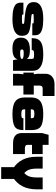

<svg xmlns="http://www.w3.org/2000/svg" viewBox="1130 -1870 940 3240"><g transform="rotate(90 1600.0 -250.0)"><path d="M300 -195Q354 -191 369.5 -186.5Q385 -182 385 -170Q385 -156 370.5 -153Q356 -150 300 -150Q249 -150 237 -152Q225 -154 225 -165V-175H25V-130Q25 -83 48.5 -53.5Q72 -24 133.5 -7Q195 10 300 10Q585 10 585 -150Q585 -235 528.5 -264.5Q472 -294 300 -305Q246 -309 230.5 -313.5Q215 -318 215 -330Q215 -344 229.5 -347Q244 -350 300 -350Q351 -350 363 -348Q375 -346 375 -335V-325H575V-370Q575 -417 551.5 -446.5Q528 -476 466.5 -493Q405 -510 300 -510Q15 -510 15 -350Q15 -268 77.5 -237.5Q140 -207 300 -195Z M625 -335V-315H825V-325Q825 -341 841 -348Q857 -355 900 -355Q949 -355 962 -347.5Q975 -340 975 -310V-220L1175 -250V-330Q1175 -510 900 -510Q747 -510 686 -468Q625 -426 625 -335ZM1175 -250H975V-115L980 -80L995 0H1175ZM615 -135Q615 -58 661.5 -24Q708 10 800 10Q964 10 980 -80L975 -150Q975 -120 875 -120Q840 -120 827.5 -126Q815 -132 815 -150Q815 -168 827.5 -174Q840 -180 875 -180Q975 -180 975 -150L980 -215Q964 -285 825 -285Q615 -285 615 -135Z M1205 -175H1575V-350H1205ZM1600 -700H1400Q1321 -700 1273 -659Q1225 -618 1225 -550V-415L1235 -330V-190L1225 -95V0H1425V-450Q1425 -476 1437 -488Q1449 -500 1475 -500H1600Z M2175 -165V-175H1975V-165Q1975 -151 1959.5 -145.5Q1944 -140 1900 -140Q1855 -140 1840 -150.5Q1825 -161 1825 -190V-250H1625V-190Q1625 -89 1689.5 -39.5Q1754 10 1900 10Q2057 10 2116 -28Q2175 -66 2175 -165ZM2175 -315Q2175 -425 2115.5 -467.5Q2056 -510 1900 -510Q1754 -510 1689.5 -460.5Q1625 -411 1625 -310V-250H1825V-310Q1825 -339 1840 -349.5Q1855 -360 1900 -360Q1945 -360 1960 -350.5Q1975 -341 1975 -315V-295H2175ZM1700 -205H2175V-300H1700Z M2580 -200H2485Q2425 -200 2425 -240V-320H2580V-500H2425V-600H2255L2225 -490V-150Q2225 0 2400 0H2580Z M3000 -20H2800V200H3000ZM2825 0 3015 -100Q2899 -177 2862 -233.5Q2825 -290 2825 -400V-500H2625V-400Q2625 -125 2825 0ZM2975 0Q3175 -125 3175 -400V-500H2975V-400Q2975 -290 2938 -233.5Q2901 -177 2785 -100L2825 0Z"/></g></svg>

Font: Millimetre
Style: Extrablack
Weight: 900
Designer: Jérémy Landes
Version: Version 1.0